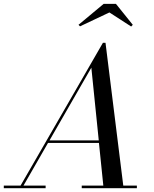

<svg xmlns="http://www.w3.org/2000/svg" viewBox="-65 -990 810 1010"><path d="M510.5 -924.5 625 -850.5 633.5 -859.5 545 -969.5H480L348 -859.5L356 -851.5ZM-45 -13.5V0H175V-13.5H58.5L187.5 -238H455.5L478.5 -13.5H365V0H655V-13.5H583.5L490 -765H476.5L43 -13.5ZM415.5 -634 454.5 -251.5H195.5Z"/></svg>

Font: Bodoni* 16pt
Style: Italic
Weight: 400
Italic angle: -13°
Version: Version 2.3